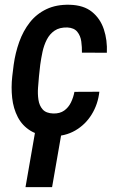

<svg xmlns="http://www.w3.org/2000/svg" viewBox="-20 -558 487 801"><path d="M202.6 -84.5Q230 -84 247.8 -96.7Q265.6 -109.4 275.9 -130.4Q286.1 -151.4 290.5 -174.8L394.5 -175.3Q388.7 -123 362.5 -80.6Q336.4 -38.1 293.7 -13.4Q251 11.2 196.3 10.3Q142.1 8.8 107.4 -12.5Q72.8 -33.7 54.2 -69.6Q35.6 -105.5 30.8 -149.4Q25.9 -193.4 31.2 -240.2L37.1 -288.1Q43.9 -337.4 60.3 -383.3Q76.7 -429.2 104.5 -464.6Q132.3 -500 173.8 -519.8Q215.3 -539.6 271 -538.1Q329.1 -536.6 363.8 -508.5Q398.4 -480.5 413.3 -435.5Q428.2 -390.6 425.8 -337.9L321.8 -338.4Q322.3 -361.3 319.1 -385Q315.9 -408.7 302.5 -425.3Q289.1 -441.9 261.2 -443.4Q228.5 -444.3 207.8 -430.2Q187 -416 175 -392.3Q163.1 -368.7 157.2 -341.1Q151.4 -313.5 147.9 -288.1L142.6 -239.7Q140.6 -218.8 138.7 -192.4Q136.7 -166 140.4 -141.6Q144 -117.2 158.2 -101.3Q172.4 -85.4 202.6 -84.5ZM243.2 -41 197.3 222.7H86.4L132.3 -41Z"/></svg>

Font: Roboto Condensed Medium
Style: Italic
Weight: 500
Italic angle: -12°
Designer: Christian Robertson
Foundry: Google
Version: Version 3.0; 2020